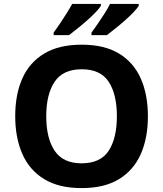

<svg xmlns="http://www.w3.org/2000/svg" viewBox="-20 -954 836 984"><path d="M738 -358Q738 -247 701.5 -164.5Q665 -82 590 -36Q515 10 398 10Q282 10 206.5 -36Q131 -82 94.5 -165Q58 -248 58 -359Q58 -470 94.5 -552Q131 -634 206.5 -679.5Q282 -725 399 -725Q515 -725 590 -679.5Q665 -634 701.5 -551.5Q738 -469 738 -358ZM217 -358Q217 -246 260 -181.5Q303 -117 398 -117Q495 -117 537 -181.5Q579 -246 579 -358Q579 -471 537 -535Q495 -599 399 -599Q303 -599 260 -535Q217 -471 217 -358ZM691 -934V-924Q683 -911 664 -891Q645 -871 620 -849Q595 -827 570.5 -807.5Q546 -788 528 -774H449V-787Q463 -806 481 -832Q499 -858 516 -885Q533 -912 544 -934ZM497 -934V-924Q489 -911 470 -891Q451 -871 426 -849Q401 -827 376.5 -807.5Q352 -788 334 -774H255V-787Q269 -806 286.5 -832Q304 -858 321 -885Q338 -912 350 -934Z"/></svg>

Font: Noto Sans IKEA
Style: Bold
Weight: 600
Designer: Monotype Design Team
Foundry: Monotype Imaging Inc.
Version: Version 2.001